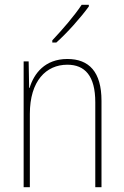

<svg xmlns="http://www.w3.org/2000/svg" viewBox="-20 -784 520 804"><path d="M352 -757V-764H322C290 -716 244 -663 199 -615V-606H216C261 -646 318 -710 352 -757ZM262 -537C168 -537 122 -476 104 -416H102L100 -527H79V0H105V-307C105 -445 173 -513 262 -513C335 -513 379 -467 379 -356V0H405V-362C405 -483 353 -537 262 -537Z"/></svg>

Font: Noto Sans Oriya Cond Thin
Style: Regular
Weight: 100
Width: 3
Designer: Amélie Bonet and Sol Matas
Foundry: Google LLC
Version: Version 2.006